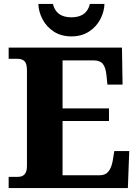

<svg xmlns="http://www.w3.org/2000/svg" viewBox="-20 -956 705 976"><path d="M24 -57H71Q117 -57 117 -111V-598Q117 -633 104.5 -645Q92 -657 70 -657H24V-714H600L603 -526H526L521 -575Q517 -614 502.5 -631.5Q488 -649 456 -649H298V-405H534V-341H298V-65H486Q516 -65 531.5 -84.5Q547 -104 553 -139L561 -188H637L630 0H24ZM175 -936H249Q265 -868 343 -868Q421 -868 437 -936H511Q510 -897 490 -858.5Q470 -820 432.5 -795.5Q395 -771 343 -771Q291 -771 253.5 -795.5Q216 -820 196 -858.5Q176 -897 175 -936Z"/></svg>

Font: Noto Serif ExtraBold
Style: Regular
Weight: 800
Designer: Monotype Design Team
Foundry: Monotype Imaging Inc.
Version: Version 1.001